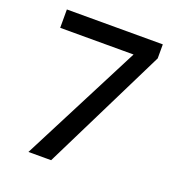

<svg xmlns="http://www.w3.org/2000/svg" viewBox="-127 -807 854 914"><g transform="rotate(20 300.0 -350.0)"><path d="M117 0 442 -633 464 -607H57V-700H543V-629L232 0Z"/></g></svg>

Font: SUSE Medium
Style: Regular
Weight: 500
Designer: Rene Bieder
Foundry: SUSE
Version: Version 1.000